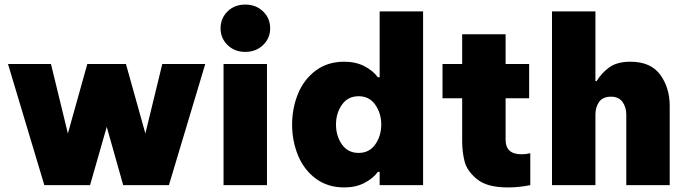

<svg xmlns="http://www.w3.org/2000/svg" viewBox="-20 -810 3000 840"><path d="M616 -226 690 -530H878L719 0H519L447 -255L374 0H174L15 -530H203L277 -226L362 -530H531Z M945 -686Q945 -730 975.5 -760Q1006 -790 1053 -790Q1100 -790 1131 -760Q1162 -730 1162 -686Q1162 -643 1131 -613Q1100 -583 1053 -583Q1006 -583 975.5 -613Q945 -643 945 -686ZM1148 0H958V-530H1148Z M1258 -265Q1258 -336 1283.5 -399Q1309 -462 1361 -501Q1413 -540 1486 -540Q1537 -540 1575 -520Q1613 -500 1633 -472H1641V-760H1831V0H1641V-58H1633Q1613 -30 1575 -10Q1537 10 1486 10Q1413 10 1361 -29Q1309 -68 1283.5 -131Q1258 -194 1258 -265ZM1648 -265Q1648 -314 1622 -351.5Q1596 -389 1549 -389Q1502 -389 1476 -352Q1450 -315 1450 -265Q1450 -215 1476 -178Q1502 -141 1549 -141Q1596 -141 1622 -178.5Q1648 -216 1648 -265Z M2300 -140V0Q2251 10 2202 10Q2111 10 2067 -26Q2023 -62 2012.5 -104Q2002 -146 2002 -191V-380H1916V-530H2002V-660H2192V-530H2295V-380H2192V-198Q2192 -135 2262 -135Q2282 -135 2300 -140Z M2395 0V-760H2585V-455H2590Q2612 -491 2646 -515.5Q2680 -540 2738 -540Q2827 -540 2868.5 -483Q2910 -426 2910 -347V0H2720V-309Q2720 -341 2703.5 -364Q2687 -387 2653 -387Q2617 -387 2601 -364Q2585 -341 2585 -309V0Z"/></svg>

Font: Be Vietnam Black
Style: Regular
Weight: 900
Designer: Lam Bao; Tony Le; Vietanh Nguyen
Foundry: Yellow Type Foundry
Version: Version 5.000